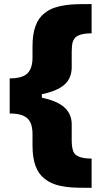

<svg xmlns="http://www.w3.org/2000/svg" viewBox="-20 -747 480 932"><path d="M424.7 164.8Q391.7 164.8 359.7 164.2Q327.8 163.7 298.5 159.8Q269.2 155.9 243.3 146.7Q217.3 137.4 196.4 120.4Q137.8 76.3 137.8 -39.8V-95.2Q137.8 -121.4 132.1 -140.4Q126.4 -159.4 113.5 -171.9Q100.5 -184.3 79.2 -190.2Q57.9 -196 27 -196V-366.5Q88.1 -366.5 112.9 -390.6Q137.8 -415.1 137.8 -467.3V-522.7Q137.8 -638.8 196.4 -683.2Q217.3 -700.3 243.3 -709.2Q269.2 -718 298.5 -722.1Q327.8 -726.2 359.7 -726.7Q391.7 -727.3 424.7 -727.3V-585.2Q386 -585.2 363.3 -576Q351.9 -571.7 345.2 -564.5Q338.4 -557.2 334.5 -547.2Q330.6 -537.3 329.4 -524.7Q328.1 -512.1 328.1 -497.2V-419Q328.1 -390.6 316.1 -366.1Q289.8 -311.4 183.2 -289.8V-272.7Q258.5 -257.1 293.3 -225Q328.1 -192.8 328.1 -143.5V-65.3Q328.1 -35.5 334.5 -16Q344.5 22.7 424.7 22.7Z"/></svg>

Font: Linik Sans Black
Style: Regular
Weight: 900
Designer: Fonts by Rasmus Andersson / Changes by Cristiano Sobral with parts from Marc Monis
Foundry: rsms
Version: Version 3.020; ttfautohint (v1.6)